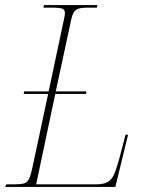

<svg xmlns="http://www.w3.org/2000/svg" viewBox="-33 -734 581 754"><path d="M-13 0 -8 -10H22Q49 -10 62 -14Q75 -18 82 -33.5Q89 -49 96 -84L156 -365H60L62 -375H158L219 -662Q222 -675 222 -682Q222 -698 209 -701Q196 -704 175 -704H137L140 -714H350L347 -704H310Q276 -704 264 -694Q252 -684 246 -654L186 -375H306L305 -365H184L109 -10H343Q372 -10 388.5 -18.5Q405 -27 415 -49.5Q425 -72 436 -113L460 -205H470L420 0Z"/></svg>

Font: Noto Serif Display SemiCondensed Thin
Style: Italic
Weight: 100
Width: 4
Italic angle: -12°
Designer: Monotype Design Team
Foundry: Monotype Imaging Inc.
Version: Version 2.009